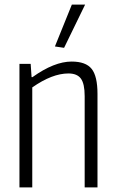

<svg xmlns="http://www.w3.org/2000/svg" viewBox="-20 -819 509 839"><path d="M220 -616 294 -799H352L260 -610ZM65 -540H114L118 -482H122Q217 -550 293 -550Q355 -550 380.5 -518Q406 -486 406 -409V0H350V-399Q350 -453 333.5 -475.5Q317 -498 279 -498Q208 -498 121 -437V0H65Z"/></svg>

Font: Encode Sans Compressed
Style: Light
Weight: 300
Designer: Pablo Impallari, Andres Torresi
Foundry: Pablo Impallari, Andres Torresi
Version: Version 1.000; ttfautohint (v1.00) -l 8 -r 50 -G 200 -x 14 -